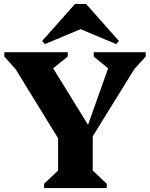

<svg xmlns="http://www.w3.org/2000/svg" viewBox="-20 -955 762 975"><path d="M204 0V-22L275 -89V-253L59 -604L2 -668V-690H324V-668L250 -608L427 -321L529 -608L456 -668V-690H720V-668L662 -604L451 -263V-89L522 -22V0ZM208 -731 194 -747 361 -935H417L584 -747L570 -731L389 -807Z"/></svg>

Font: Platypi
Style: Bold
Weight: 700
Designer: David Sargent
Foundry: Bolt Cutter Type
Version: Version 1.200; ttfautohint (v1.8.4.7-5d5b)